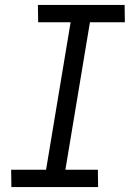

<svg xmlns="http://www.w3.org/2000/svg" viewBox="-20 -755 540 775"><path d="M376 0H26L25 -70H166L265 -665H134L133 -735H483L484 -665H343L244 -70H375Z"/></svg>

Font: Iosevka
Style: Italic
Weight: 400
Italic angle: -9°
Monospace: yes
Designer: Belleve Invis
Foundry: Belleve Invis
Version: Version 32.5.0; ttfautohint (v1.8.4)